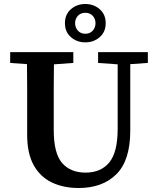

<svg xmlns="http://www.w3.org/2000/svg" viewBox="-20 -925 788 961"><path d="M471 -610V-664H720V-610L632 -604V-271Q632 -122 562.5 -53Q493 16 374 16Q297 16 239 -12Q181 -40 148.5 -98.5Q116 -157 116 -250V-360Q116 -421 116 -482Q116 -543 115 -604L31 -610V-664H347V-610L250 -603Q249 -543 249 -482Q249 -421 249 -360V-274Q249 -157 291 -109Q333 -61 408 -61Q485 -61 527 -112Q569 -163 569 -281V-603ZM407 -756Q430 -756 444 -771.5Q458 -787 458 -809Q458 -831 444 -846Q430 -861 407 -861Q384 -861 370 -846Q356 -831 356 -809Q356 -787 370 -771.5Q384 -756 407 -756ZM407 -713Q365 -713 335 -739Q305 -765 305 -809Q305 -853 335 -879Q365 -905 407 -905Q449 -905 479 -879Q509 -853 509 -809Q509 -765 479 -739Q449 -713 407 -713Z"/></svg>

Font: Source Serif 4 SmText Semibold
Style: Regular
Weight: 600
Designer: Frank Grießhammer
Foundry: Adobe
Version: Version 4.005;hotconv 1.1.0;makeotfexe 2.6.0